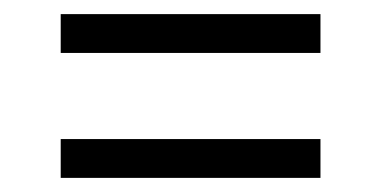

<svg xmlns="http://www.w3.org/2000/svg" viewBox="-20 -476 540 272"><path d="M66 -401V-456H434V-401ZM66 -224V-279H434V-224Z"/></svg>

Font: Iosevka Curly Light
Style: Regular
Weight: 300
Monospace: yes
Designer: Belleve Invis
Foundry: Belleve Invis
Version: Version 22.1.2; ttfautohint (v1.8.4)